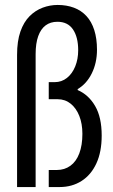

<svg xmlns="http://www.w3.org/2000/svg" viewBox="-20 -756 455 776"><path d="M49 0V-534Q49 -590 62.5 -628.5Q76 -667 99.5 -690.5Q123 -714 152.5 -725Q182 -736 213 -736Q249 -736 278.5 -725Q308 -714 329 -691.5Q350 -669 361 -634.5Q372 -600 372 -555Q372 -502 351 -459.5Q330 -417 294 -396V-392Q338 -373 364.5 -327.5Q391 -282 391 -208Q391 -142 369.5 -95.5Q348 -49 309.5 -24.5Q271 0 221 0H177V-69H210Q241 -69 264.5 -86Q288 -103 300.5 -136Q313 -169 313 -215Q313 -256 300.5 -287.5Q288 -319 265.5 -337Q243 -355 213 -355H177V-424H201Q229 -424 250.5 -441Q272 -458 284 -487.5Q296 -517 296 -553Q296 -606 275 -637Q254 -668 212 -668Q184 -668 164.5 -653.5Q145 -639 134.5 -610Q124 -581 124 -537V0Z"/></svg>

Font: Archivo ExtraCondensed
Style: Regular
Weight: 400
Width: 2
Designer: Hector Gatti
Foundry: Omnibus-Type
Version: Version 2.001